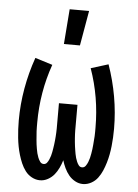

<svg xmlns="http://www.w3.org/2000/svg" viewBox="-54 -797 608 847"><g transform="rotate(5 250.0 -373.5)"><path d="M155 8Q136 8 118.5 -1.5Q101 -11 89.5 -26.5Q78 -42 70.5 -59.5Q63 -77 57.5 -95.5Q52 -114 48.5 -132.5Q45 -151 43 -170Q41 -189 40 -208Q39 -227 39 -247Q39 -318 51.5 -389Q64 -460 88 -528L165 -504Q143 -442 132 -377Q121 -312 121 -246Q121 -236 121 -226Q121 -216 121.5 -206.5Q122 -197 123 -187Q124 -177 124.5 -167.5Q125 -158 126.5 -148.5Q128 -139 129.5 -129Q131 -119 133.5 -109.5Q136 -100 139.5 -91Q143 -82 149 -73.5Q155 -65 165 -65Q174 -65 179.5 -72Q185 -79 188.5 -87.5Q192 -96 194.5 -104Q197 -112 198.5 -121Q200 -130 201.5 -138.5Q203 -147 204 -155.5Q205 -164 206 -173Q207 -182 207.5 -190.5Q208 -199 208.5 -207.5Q209 -216 209 -225Q209 -234 209 -242.5Q209 -251 209 -260V-338H291V-260Q291 -251 291 -242.5Q291 -234 291 -225Q291 -216 291.5 -207.5Q292 -199 292.5 -190.5Q293 -182 294 -173Q295 -164 296 -155.5Q297 -147 298.5 -138.5Q300 -130 301.5 -121Q303 -112 305.5 -104Q308 -96 311.5 -87.5Q315 -79 320.5 -72Q326 -65 335 -65Q345 -65 351 -73.5Q357 -82 360.5 -91Q364 -100 366.5 -109.5Q369 -119 370.5 -129Q372 -139 373.5 -148.5Q375 -158 375.5 -167.5Q376 -177 377 -187Q378 -197 378.5 -206.5Q379 -216 379 -226Q379 -236 379 -246Q379 -312 368 -377Q357 -442 335 -504L412 -528Q436 -460 448.5 -389Q461 -318 461 -247Q461 -227 460 -208Q459 -189 457 -170Q455 -151 451.5 -132.5Q448 -114 442.5 -95.5Q437 -77 429.5 -59.5Q422 -42 410.5 -26.5Q399 -11 381.5 -1.5Q364 8 345 8Q327 8 310.5 -1Q294 -10 282.5 -24Q271 -38 263 -55Q255 -72 250 -89Q245 -72 237 -55Q229 -38 217.5 -24Q206 -10 189.5 -1Q173 8 155 8ZM208 -600 220 -755H306L279 -600Z"/></g></svg>

Font: Iosevka Custom Medium
Style: Regular
Weight: 500
Monospace: yes
Designer: Belleve Invis
Foundry: Belleve Invis
Version: Version 32.5.0; ttfautohint (v1.8.4)